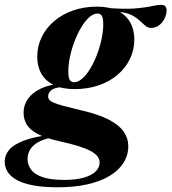

<svg xmlns="http://www.w3.org/2000/svg" viewBox="-98 -535 710 794"><path d="M527 -419.5Q514.5 -419.5 504.8 -427.2Q495 -435 483.5 -446.2Q472 -457.5 455 -468Q438 -478.5 411.5 -483.5Q385 -488.5 345.5 -483.5L346.5 -502Q420 -496.5 462.8 -500.2Q505.5 -504 529.2 -509.5Q553 -515 568 -515Q579 -515 585 -509.5Q591 -504 591 -492.5Q591 -479.5 586.2 -466.5Q581.5 -453.5 572.8 -442.8Q564 -432 552.2 -425.8Q540.5 -419.5 527 -419.5ZM208 -195Q225.5 -195 243 -210.8Q260.5 -226.5 276 -252.5Q291.5 -278.5 303.5 -310.2Q315.5 -342 322.2 -374.5Q329 -407 329 -434.5Q329 -459.5 323.2 -469.2Q317.5 -479 305.5 -479Q288 -479 270.5 -463.2Q253 -447.5 237.5 -421.2Q222 -395 210 -363.5Q198 -332 191.2 -299.5Q184.5 -267 184.5 -239Q184.5 -214 190.5 -204.5Q196.5 -195 208 -195ZM303 -507.5Q355 -507.5 389 -490.2Q423 -473 440.2 -442.8Q457.5 -412.5 457.5 -372Q457.5 -328.5 439.2 -291Q421 -253.5 388 -225.5Q355 -197.5 309.8 -182Q264.5 -166.5 210.5 -166.5Q159.5 -166.5 125 -183.2Q90.5 -200 73.2 -230Q56 -260 56 -300Q56 -343.5 74 -381Q92 -418.5 125.2 -447Q158.5 -475.5 203.8 -491.5Q249 -507.5 303 -507.5ZM141.5 239.5Q80.5 239.5 38.5 231.5Q-3.5 223.5 -29.5 208.8Q-55.5 194 -67 174.8Q-78.5 155.5 -78.5 133.5Q-78.5 107 -60.5 85Q-42.5 63 0.8 46.5Q44 30 119 21H144.5L143.5 29.5Q109 33.5 84.8 42Q60.5 50.5 45.2 62.8Q30 75 23 90.2Q16 105.5 16 123Q16 146 30 165.8Q44 185.5 77.2 197.2Q110.5 209 168.5 209Q217 209 249.2 199.5Q281.5 190 297.8 173.8Q314 157.5 314 137Q314 124 305.8 112.5Q297.5 101 278.8 90.5Q260 80 228.5 70Q197 60 150 49.5Q90.5 36.5 57.8 19Q25 1.5 12.2 -20.5Q-0.5 -42.5 -0.5 -69Q-0.5 -101 18 -126.8Q36.5 -152.5 71.5 -169Q106.5 -185.5 155.5 -189L160.5 -175Q127 -173 114 -161.8Q101 -150.5 101 -136.5Q101 -129.5 104.8 -123.5Q108.5 -117.5 122.2 -111.2Q136 -105 164.2 -97.2Q192.5 -89.5 241 -78Q310 -62 352 -40.2Q394 -18.5 413.2 9Q432.5 36.5 432.5 69.5Q432.5 107 412.8 138.2Q393 169.5 355.5 192.2Q318 215 264 227.2Q210 239.5 141.5 239.5Z"/></svg>

Font: Newsreader 60pt
Style: Bold Italic
Weight: 700
Italic angle: -17°
Designer: Hugues Gentile
Foundry: Production Type
Version: Version 1.003